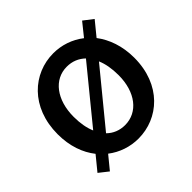

<svg xmlns="http://www.w3.org/2000/svg" viewBox="-152 -734 918 918"><g transform="rotate(-45 307.0 -275.0)"><path d="M161 -280C161 -395 221 -473 307 -473C344 -473 375 -460 400 -436L181 -168C168 -198 161 -236 161 -280ZM99 27 153 -39C197 -5 251 13 307 13C443 13 566 -92 566 -275C566 -355 542 -420 505 -469L563 -540L515 -577L462 -511C417 -546 363 -564 307 -564C171 -564 48 -458 48 -275C48 -194 72 -129 110 -81L52 -10ZM307 -78C271 -78 239 -91 215 -115L434 -382C447 -352 454 -314 454 -269C454 -155 394 -78 307 -78Z"/></g></svg>

Font: Noto Sans HK Medium
Style: Regular
Weight: 500
Designer: Ryoko NISHIZUKA 西塚涼子 (kana, bopomofo & ideographs); Paul D. Hunt (Latin, Greek & Cyrillic); Sandoll Communications 산돌커뮤니
Foundry: Adobe
Version: Version 2.002;hotconv 1.0.116;makeotfexe 2.5.65601